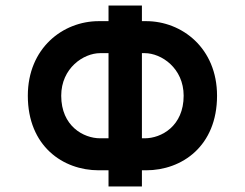

<svg xmlns="http://www.w3.org/2000/svg" viewBox="-20 -670 880 690"><path d="M760 -326C760 -497 634 -594 505 -594H490V-650H370V-594H335C206 -594 80 -497 80 -326C80 -145 206 -58 335 -58H370V0H490V-58H505C634 -58 760 -145 760 -326ZM200 -326C200 -425 280 -479 340 -479H370V-173H340C280 -173 200 -217 200 -326ZM490 -173V-479H500C560 -479 640 -425 640 -326C640 -217 560 -173 500 -173Z"/></svg>

Font: Grotesk 03
Style: Bold
Weight: 500
Designer: Frank Adebiaye, contributions by Jérémy Landes, Ariel Martín Pérez
Foundry: Velvetyne Type Foundry
Version: Version 3.000;Glyphs 3.1.2 (3150)